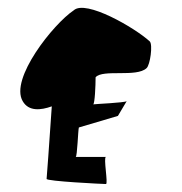

<svg xmlns="http://www.w3.org/2000/svg" viewBox="-20 -704 456 482"><path d="M37 -450C52 -424 82 -427 110 -437C104 -345 97 -255 97 -255C95 -249 239 -242 246 -242C252 -242 239 -310 246 -310H170C174 -310 176 -379 178 -384L276 -413L298 -450C292 -446 219 -443 214 -442C218 -444 220 -489 220 -510C238 -531 323 -509 348 -533C357 -541 364 -592 356 -600C319 -634 195 -706 165 -678C114 -644 4 -506 37 -450ZM298 -451V-449Z"/></svg>

Font: Ampere
Style: SCSuCnd
Weight: 400
Version: Version 1